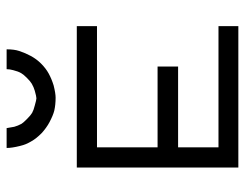

<svg xmlns="http://www.w3.org/2000/svg" viewBox="-100 -689 740 580"><g transform="rotate(-90 270.0 -399.0)"><path d="M113 -749H173Q175 -735 177 -726Q180 -715 186 -704Q188.5 -699.5 200 -688Q212 -676 219 -672Q227 -667.5 241 -664Q258.5 -659 263 -659Q268.5 -659 286 -664Q296.5 -667 307 -673Q314 -677 325 -688Q335 -698 339 -705Q344.5 -714.5 348 -729Q351 -739.5 351 -749H411Q411 -726 406 -711Q399.5 -691.5 391 -676Q381.5 -658.5 368 -645Q353.5 -630.5 338 -622Q321.5 -613 302 -607Q278 -601 265 -601Q243.5 -601 226 -605Q211.5 -608.5 190 -620Q173.5 -629 158 -643Q141 -660 134 -673Q123.5 -689.5 119 -709Q113 -733 113 -749ZM54 -537H481V-476H115V-293H359V-231H115V-109H481V-49H54Z"/></g></svg>

Font: IBM 3270
Style: Regular
Weight: 400
Monospace: yes
Version: Version 2.3.1